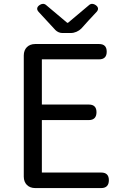

<svg xmlns="http://www.w3.org/2000/svg" viewBox="-20 -957 629 977"><path d="M101 -366V-58C101 -23 124 0 159 0H317H495C521 0 534 -14 534 -40C534 -66 521 -79 495 -79H193V-346H432C458 -346 471 -360 471 -386C471 -412 458 -425 432 -425H193V-655H484C510 -655 523 -668 523 -694C523 -720 510 -733 484 -733H159C124 -733 101 -710 101 -675ZM430 -852 471 -896C483 -909 481 -921 467 -931C456 -939 443 -940 433 -931L326 -841H322L215 -931C205 -940 192 -939 181 -931C167 -921 165 -909 177 -896L262 -804C271 -795 284 -789 297 -789H324H340C360 -789 380 -798 394 -812Z"/></svg>

Font: GenSenRounded2 TW R
Style: Regular
Weight: 400
Version: Version 2.100;PS 2.1;hotconv 16.6.51;makeotf.lib2.5.65220 DE